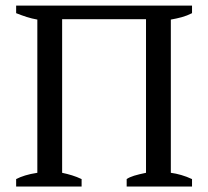

<svg xmlns="http://www.w3.org/2000/svg" viewBox="-20 -683 762 703"><path d="M278.8 0H39.1V-27.3Q53.2 -34.7 72 -40.5Q90.8 -46.4 116.7 -50.3V-611.3Q97.2 -614.7 77.9 -620.8Q58.6 -627 39.1 -634.8V-662.6H683.1V-634.8Q665 -625.5 645.3 -620.1Q625.5 -614.7 605.5 -611.3V-50.3Q624 -47.9 643.6 -42.2Q663.1 -36.6 683.1 -27.3V0H443.8V-27.3Q453.6 -34.2 470.9 -39.6Q488.3 -44.9 514.6 -50.3V-612.8H207.5V-50.3Q226.1 -46.4 243.7 -41Q261.2 -35.6 278.8 -27.3Z"/></svg>

Font: PT Astra Serif
Style: Regular
Weight: 400
Designer: A.Korolkova, I. Chaeva
Foundry: ParaType Ltd
Version: Version 1.002